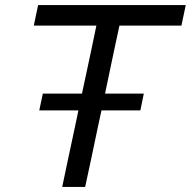

<svg xmlns="http://www.w3.org/2000/svg" viewBox="-20 -733 748 753"><path d="M224 0Q236.5 -59.5 248 -114Q259.5 -169 274 -235.5L287.5 -300H134L148 -366H301.5L322 -461.5Q332 -509.5 341 -551Q349.5 -592 358 -632.5H112.5L129.5 -713H708.5L691.5 -632.5H448.5Q439.5 -592 430.8 -550.8Q422 -509.5 412 -461.5L392 -366H544L530.5 -300H378L364 -235.5Q350 -169 338.5 -114Q326.5 -59 314 0Z"/></svg>

Font: Heraclito
Style: Italic
Weight: 400
Italic angle: -12°
Designer: Kostas Bartsokas (font) & Cristiano Sobral (main changes)
Foundry: Kostas Bartsokas (font) & Cristiano Sobral (main changes)
Version: Version 1.00;July 8, 2020;FontCreator 13.0.0.2655 64-bit